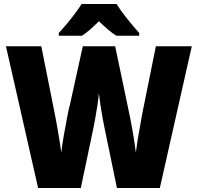

<svg xmlns="http://www.w3.org/2000/svg" viewBox="-20 -947 995 967"><path d="M946 -714 785 0H569L508 -295Q504 -313 498 -345.5Q492 -378 486.5 -414Q481 -450 478 -477Q476 -452 470.5 -416Q465 -380 459 -346.5Q453 -313 449 -295L387 0H172L10 -714H188L256 -373Q260 -353 266.5 -317.5Q273 -282 279 -244Q285 -206 289 -179Q293 -218 301.5 -266Q310 -314 318.5 -358Q327 -402 334 -428L397 -714H560L620 -428Q626 -401 635 -356Q644 -311 652 -263Q660 -215 664 -179Q667 -204 673 -240.5Q679 -277 685.5 -312.5Q692 -348 696 -372L765 -714ZM567 -927Q588 -893 620.5 -852.5Q653 -812 681 -781V-767H566Q544 -781 523 -799Q502 -817 478 -840Q454 -816 434 -798.5Q414 -781 393 -767H276V-781Q293 -799 315 -825Q337 -851 357.5 -878.5Q378 -906 391 -927Z"/></svg>

Font: Noto Sans Sinhala UI SemiCondensed Black
Style: Regular
Weight: 900
Width: 4
Designer: Jelle Bosma - Monotype Design Team
Foundry: Monotype Imaging Inc.
Version: Version 2.006; ttfautohint (v1.8.4.7-5d5b)